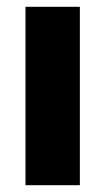

<svg xmlns="http://www.w3.org/2000/svg" viewBox="-20 -545 310 565"><path d="M55 0V-525H215V0Z"/></svg>

Font: Raleway Thin ExtraBold
Style: Regular
Weight: 800
Version: Version 4.026